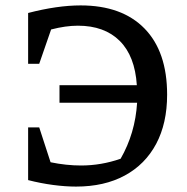

<svg xmlns="http://www.w3.org/2000/svg" viewBox="-20 -681 692 710"><path d="M261 9Q222 9 176.5 3Q131 -3 84 -15V-210H125L167 -81Q225 -69 280 -69Q354 -69 426 -94Q480 -188 487 -301H200V-366H486Q479 -474 422.5 -530Q366 -586 268 -586Q223 -586 169 -572L125 -445H84V-633Q192 -661 278 -661Q431 -661 514.5 -575.5Q598 -490 598 -331Q598 -225 557.5 -149Q517 -73 441.5 -32Q366 9 261 9Z"/></svg>

Font: Piazzolla SC Medium
Style: Regular
Weight: 500
Designer: Juan Pablo del Peral
Foundry: Huerta Tipografica
Version: Version 1.330